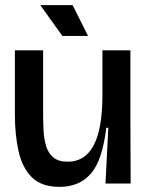

<svg xmlns="http://www.w3.org/2000/svg" viewBox="-20 -715 572 748"><path d="M212 13Q142 13 104.5 -24Q67 -61 52.5 -125Q38 -189 38 -269V-519H148V-277Q148 -243 149.5 -209Q151 -175 159.5 -146.5Q168 -118 188 -101.5Q208 -85 244 -85Q379 -85 379 -343V-519H488V-258L489 0H391L402 -217H394Q379 -90 334 -38.5Q289 13 212 13ZM223 -575 137 -695H263L323 -575Z"/></svg>

Font: Bricolage Grotesque 48pt Medium
Style: Regular
Weight: 500
Designer: Mathieu Triay
Foundry: Atelier Triay
Version: Version 1.000; ttfautohint (v1.8.4.7-5d5b);gftools[0.9.32]